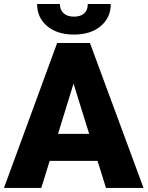

<svg xmlns="http://www.w3.org/2000/svg" viewBox="-21 -922 725 942"><path d="M457.5 -132.8H222.7L181.6 0H-1.5L259.3 -710.9H420.4L683.1 0H499ZM263.7 -265.1H416.5L339.8 -511.7ZM522.5 -902.3Q522.5 -835.4 473.1 -793.9Q423.8 -752.4 341.8 -752.4Q259.8 -752.4 210.4 -793.9Q161.1 -835.4 161.1 -902.3H272.9Q272.9 -873 291.3 -856.7Q309.6 -840.3 341.8 -840.3Q374 -840.3 391.8 -856.2Q409.7 -872.1 409.7 -902.3Z"/></svg>

Font: Roboto
Style: Regular
Weight: 900
Designer: Google
Version: Version 2.001171; 2014